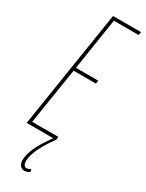

<svg xmlns="http://www.w3.org/2000/svg" viewBox="-240 -735 755 990"><g transform="rotate(30 137.5 -240.0)"><path d="M-1 0 109 -700H276L272 -681H125L77 -373H210L207 -354H74L21 -19H177L174 0ZM157 0H174Q137 49 115.5 94.5Q94 140 94 172Q94 186 99.5 194.5Q105 203 114 203Q120 203 125.5 201Q131 199 138 195L143 208Q138 213 129.5 216.5Q121 220 110 220Q100 220 92.5 214.5Q85 209 80.5 199Q76 189 76 177Q76 143 95.5 100.5Q115 58 157 0Z"/></g></svg>

Font: Georama ExtraCondensed Thin
Style: Italic
Weight: 100
Width: 2
Italic angle: -9°
Designer: Jean-Baptiste Levee
Foundry: Production Type
Version: Version 1.001